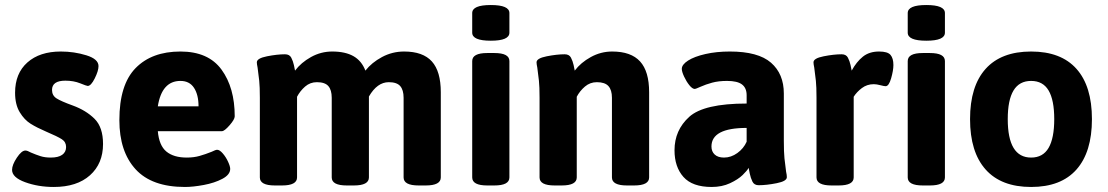

<svg xmlns="http://www.w3.org/2000/svg" viewBox="-20 -736 4407 764"><path d="M28 -60Q28 -80 47 -108.5Q66 -137 81 -137Q89 -137 103 -129Q124 -120 141.5 -114.5Q159 -109 182 -109Q212 -109 227.5 -120Q243 -131 243 -151Q243 -171 226 -182Q209 -193 162 -213Q127 -228 102 -243.5Q77 -259 58.5 -289.5Q40 -320 40 -367Q40 -444 89 -487.5Q138 -531 222 -531Q275 -531 323.5 -516Q372 -501 372 -473Q372 -454 357 -424Q342 -394 329 -394Q325 -394 299 -404.5Q273 -415 240 -415Q187 -415 187 -378Q187 -356 205 -344.5Q223 -333 270 -316Q322 -297 356 -263.5Q390 -230 390 -163Q390 -85 338 -38.5Q286 8 194 8Q132 8 80 -11Q28 -30 28 -60Z M455 -258Q455 -399 519.5 -465Q584 -531 698 -531Q809 -531 861.5 -459Q914 -387 914 -273Q914 -261 893.5 -237.5Q873 -214 863 -214H608Q613 -157 642 -133Q671 -109 723 -109Q751 -109 774 -115.5Q797 -122 822 -132Q838 -140 844 -140Q854 -140 866.5 -125.5Q879 -111 887.5 -92.5Q896 -74 896 -64Q896 -41 865 -24.5Q834 -8 791 0Q748 8 716 8Q584 8 519.5 -62.5Q455 -133 455 -258ZM770 -313Q770 -359 752 -386.5Q734 -414 698 -414Q624 -414 608 -313Z M1734 -369V-30Q1734 2 1674 2H1646Q1586 2 1586 -30V-347Q1586 -378 1572.5 -393.5Q1559 -409 1527 -409Q1481 -409 1448 -352V-30Q1448 2 1388 2H1360Q1300 2 1300 -30V-347Q1300 -378 1286.5 -393.5Q1273 -409 1241 -409Q1214 -409 1194 -391.5Q1174 -374 1162 -351V-30Q1162 2 1102 2H1074Q1014 2 1014 -30V-347Q1014 -391 1011.5 -414.5Q1009 -438 1005 -467Q1002 -481 1002 -488Q1002 -504 1042.5 -512Q1083 -520 1114 -520Q1132 -520 1139 -506.5Q1146 -493 1149.5 -477Q1153 -461 1154 -455Q1178 -487 1217.5 -509Q1257 -531 1302 -531Q1354 -531 1386.5 -512.5Q1419 -494 1434 -455Q1459 -487 1500 -509Q1541 -531 1588 -531Q1663 -531 1698.5 -491.5Q1734 -452 1734 -369Z M1859 -30V-493Q1859 -525 1919 -525H1947Q2007 -525 2007 -493V-30Q2007 2 1947 2H1919Q1859 2 1859 -30ZM1859 -606V-684Q1859 -716 1933 -716Q2007 -716 2007 -684V-606Q2007 -574 1933 -574Q1859 -574 1859 -606Z M2127 -30V-347Q2127 -391 2124.5 -414.5Q2122 -438 2118 -467Q2115 -481 2115 -488Q2115 -504 2155.5 -512Q2196 -520 2227 -520Q2245 -520 2252 -506.5Q2259 -493 2262.5 -477Q2266 -461 2267 -455Q2291 -487 2331 -509Q2371 -531 2416 -531Q2491 -531 2527 -491.5Q2563 -452 2563 -369V-30Q2563 2 2503 2H2475Q2415 2 2415 -30V-347Q2415 -378 2401 -393.5Q2387 -409 2355 -409Q2328 -409 2307.5 -391.5Q2287 -374 2275 -351V-30Q2275 2 2215 2H2187Q2127 2 2127 -30Z M2664 -138Q2664 -218 2722.5 -271Q2781 -324 2951 -324V-357Q2951 -386 2932.5 -400Q2914 -414 2873 -414Q2839 -414 2813.5 -407Q2788 -400 2768 -391Q2748 -382 2745 -382Q2735 -382 2723 -397Q2711 -412 2702 -431.5Q2693 -451 2693 -462Q2693 -479 2718 -495Q2743 -511 2787 -521Q2831 -531 2884 -531Q2997 -531 3048 -486.5Q3099 -442 3099 -364V-176Q3099 -130 3101.5 -106Q3104 -82 3108 -53Q3111 -40 3111 -31Q3111 -15 3070.5 -7Q3030 1 2999 1Q2981 1 2974 -13.5Q2967 -28 2963.5 -45Q2960 -62 2959 -68Q2953 -57 2935 -39.5Q2917 -22 2885 -7Q2853 8 2812 8Q2735 8 2699.5 -32Q2664 -72 2664 -138ZM2951 -172V-227Q2811 -227 2811 -153Q2811 -133 2824 -121Q2837 -109 2861 -109Q2889 -109 2914 -127Q2939 -145 2951 -172Z M3229 -30V-347Q3229 -391 3226.5 -414.5Q3224 -438 3220 -467Q3217 -481 3217 -488Q3217 -504 3257.5 -512Q3298 -520 3329 -520Q3347 -520 3354 -506.5Q3361 -493 3364.5 -477Q3368 -461 3369 -455Q3388 -490 3413.5 -510.5Q3439 -531 3478 -531Q3512 -531 3523.5 -517.5Q3535 -504 3535 -477Q3535 -456 3526 -424.5Q3517 -393 3504 -393Q3498 -393 3483 -397Q3468 -401 3457 -401Q3430 -401 3409.5 -385.5Q3389 -370 3377 -351V-30Q3377 2 3317 2H3289Q3229 2 3229 -30Z M3592 -30V-493Q3592 -525 3652 -525H3680Q3740 -525 3740 -493V-30Q3740 2 3680 2H3652Q3592 2 3592 -30ZM3592 -606V-684Q3592 -716 3666 -716Q3740 -716 3740 -684V-606Q3740 -574 3666 -574Q3592 -574 3592 -606Z M3840 -262Q3840 -393 3902 -462Q3964 -531 4083 -531Q4202 -531 4263.5 -462Q4325 -393 4325 -262Q4325 -131 4263.5 -61.5Q4202 8 4083 8Q3964 8 3902 -61.5Q3840 -131 3840 -262ZM4175 -262Q4175 -338 4152.5 -376Q4130 -414 4083 -414Q4036 -414 4013 -376Q3990 -338 3990 -262Q3990 -109 4083 -109Q4130 -109 4152.5 -147.5Q4175 -186 4175 -262Z"/></svg>

Font: Asap-Bold
Style: Bold
Weight: 700
Designer: Pablo Cosgaya
Foundry: Omnibus-Type
Version: Version 2.000; ttfautohint (v1.8)